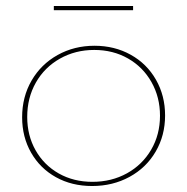

<svg xmlns="http://www.w3.org/2000/svg" viewBox="-20 -617 626 642"><path d="M160 -597H425V-583H160ZM54 -225Q54 -293 85.5 -347.5Q117 -402 172.5 -433Q228 -464 296 -464Q363 -464 417 -434Q471 -404 501.5 -350.5Q532 -297 532 -231Q532 -164 500.5 -110Q469 -56 413 -25.5Q357 5 288 5Q220 5 167 -24.5Q114 -54 84 -106.5Q54 -159 54 -225ZM515 -230Q515 -292 486.5 -342.5Q458 -393 408 -421.5Q358 -450 295 -450Q232 -450 180.5 -421Q129 -392 100 -341Q71 -290 71 -226Q71 -164 99 -114.5Q127 -65 176.5 -37Q226 -9 289 -9Q353 -9 404.5 -37.5Q456 -66 485.5 -116.5Q515 -167 515 -230Z"/></svg>

Font: Ysabeau SC Thin
Style: Regular
Weight: 200
Designer: Christian Thalmann (Catharsis Fonts)
Version: Version 0.003